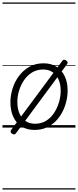

<svg xmlns="http://www.w3.org/2000/svg" viewBox="-20 -1030 629 1550"><path d="M259 19Q198 19 154 -9Q110 -37 87 -87.5Q64 -138 64 -204Q64 -261 82 -317Q100 -373 134.5 -418.5Q169 -464 218.5 -491.5Q268 -519 332 -519Q392 -519 435.5 -491.5Q479 -464 502.5 -414.5Q526 -365 526 -300Q526 -256 515 -210.5Q504 -165 482.5 -124Q461 -83 429 -51Q397 -19 354.5 0Q312 19 259 19ZM263 -31Q313 -31 351.5 -54.5Q390 -78 416 -117.5Q442 -157 456 -204Q470 -251 470 -297Q470 -349 453 -387.5Q436 -426 404.5 -447.5Q373 -469 328 -469Q279 -469 240.5 -446Q202 -423 175 -384Q148 -345 134 -298.5Q120 -252 120 -206Q120 -154 137 -114.5Q154 -75 186 -53Q218 -31 263 -31ZM108 47Q102 55 93.5 55Q85 55 77 49Q68 43 66 35.5Q64 28 70 19L484 -540Q489 -548 497.5 -548Q506 -548 515 -541Q523 -535 525.5 -528Q528 -521 522 -513ZM0 490H589V500H0ZM0 -20H589V0H0ZM0 -505H589V-500H0ZM0 -1010H589V-1000H0Z"/></svg>

Font: Playwrite ZA Guides
Style: Regular
Weight: 400
Designer: Veronika Burian, José Scaglione
Foundry: TypeTogether
Version: Version 1.003